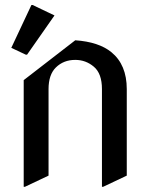

<svg xmlns="http://www.w3.org/2000/svg" viewBox="-20 -715 592 755"><path d="M73.2 19.5V-399.9L275.9 -556.6Q368.2 -550.3 418 -509.8Q478.5 -460.4 478.5 -364.7V-24.4L385.7 19.5H380.9V-364.7Q380.9 -425.8 349.1 -452.6Q317.4 -479.5 275.9 -479.5Q230 -479.5 199.7 -449.7Q170.9 -421.4 170.9 -364.7V-24.4L78.1 19.5ZM103.5 -695.3H108.4L194.3 -654.3L86.4 -500H81.5L24.4 -526.9Z"/></svg>

Font: Nova Cut
Style: Book
Weight: 400
Version: Version 2.000